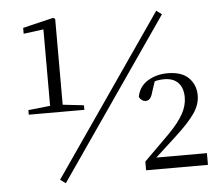

<svg xmlns="http://www.w3.org/2000/svg" viewBox="-53 -794 1020 881"><g transform="rotate(-5 457.0 -353.5)"><path d="M587 0V-40L706 -158Q751 -204 772 -242Q793 -280 793 -318Q793 -360 771 -384.5Q749 -409 705 -409Q689 -409 673 -406Q668 -405 662 -403L647 -358Q641 -335 633 -326Q625 -317 613 -317Q595 -317 583 -338Q592 -386 632 -410.5Q672 -435 723 -435Q789 -435 821 -402.5Q853 -370 853 -322Q853 -280 825.5 -240Q798 -200 737 -144L639 -54H872V0ZM73 -301V-322L174 -333V-685L82 -673V-700L223 -734L232 -728V-333L329 -322V-301ZM215 27 190 9 697 -725 722 -707Z"/></g></svg>

Font: Early Summer Mincho Light
Style: Regular
Weight: 300
Designer: GuiWonder
Version: Version 1.002